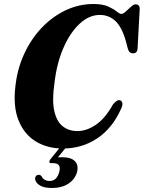

<svg xmlns="http://www.w3.org/2000/svg" viewBox="-20 -731 717 958"><path d="M580.5 -230Q588.5 -227 590.5 -215.8Q592.5 -204.5 582 -183.5Q539 -89.5 463.8 -39.8Q388.5 10 294 10Q216 10 158.2 -25.5Q100.5 -61 72.8 -129.8Q45 -198.5 56.5 -297.5Q65.5 -385.5 100.2 -461Q135 -536.5 188.2 -592.5Q241.5 -648.5 307.8 -679.8Q374 -711 446 -711Q492 -711 519.2 -698.8Q546.5 -686.5 561.8 -674Q577 -661.5 585.5 -661.5Q594.5 -661.5 607.5 -673.5Q620.5 -685.5 633.8 -697.5Q647 -709.5 656 -709.5Q678 -709.5 677 -684.5L666.5 -490.5Q665.5 -465 643.5 -465Q624 -464.5 617.5 -489.5L609 -522Q589 -595 556.2 -625.8Q523.5 -656.5 478 -656.5Q424.5 -656.5 377 -612.2Q329.5 -568 296 -490.8Q262.5 -413.5 251.5 -314.5Q239 -228 251.2 -175.8Q263.5 -123.5 293.8 -100.2Q324 -77 366 -77Q411.5 -77 457.5 -107.8Q503.5 -138.5 543.5 -209.5Q565 -236.5 580.5 -230ZM287.5 -5.5H317.5L269 54Q277.5 53.5 289 53.5Q334.5 53.5 353.8 73.2Q373 93 364.5 127Q354.5 163.5 321.5 185.2Q288.5 207 238.5 207Q197.5 207 176.2 192.5Q155 178 155 158.5Q158 142 172 141.5Q180.5 140 187.5 148.5Q198.5 172 228 172Q264 172 276 125.5Q287 83 245 83H235Q226.5 83 226 77.5Q225.5 72 231.5 63.5Z"/></svg>

Font: Fraunces 144pt Soft
Style: Bold Italic
Weight: 700
Italic angle: -16°
Version: Version 1.000;[b76b70a41]